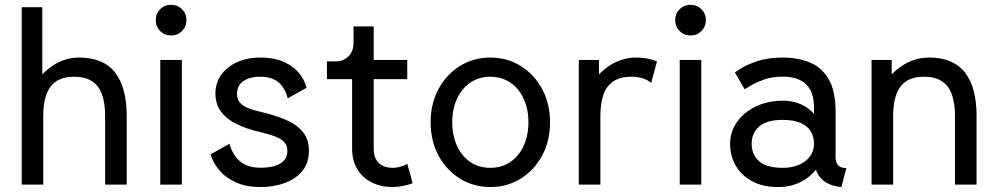

<svg xmlns="http://www.w3.org/2000/svg" viewBox="-20 -752 4066 782"><path d="M408.2 0H496.1V-279.3Q496.1 -396.5 448.5 -457Q400.9 -517.6 301.8 -517.6Q271.5 -517.6 245.1 -509Q218.8 -500.5 196 -485.4Q173.3 -470.2 152.3 -449.2V-722.7H68.4V0H156.2V-279.3Q156.2 -333 169.4 -368.4Q182.6 -403.8 210.4 -421.6Q238.3 -439.5 282.2 -439.5Q326.2 -439.5 354 -421.6Q381.8 -403.8 395 -368.4Q408.2 -333 408.2 -279.3Z M632.8 0H720.7V-507.8H632.8ZM614.3 -669.9Q614.3 -643.6 632.3 -625.5Q650.4 -607.4 676.8 -607.4Q703.1 -607.4 721.2 -625.5Q739.3 -643.6 739.3 -669.9Q739.3 -696.3 721.2 -714.4Q703.1 -732.4 676.8 -732.4Q650.4 -732.4 632.3 -714.4Q614.3 -696.3 614.3 -669.9Z M1040 -517.6Q986.8 -517.6 945.6 -498.8Q904.3 -480 880.9 -447Q857.4 -414.1 857.4 -371.1Q857.4 -328.6 879.4 -298.3Q901.4 -268.1 942.1 -247.6Q982.9 -227.1 1040 -213.9Q1066.9 -207.5 1087.4 -200.9Q1107.9 -194.3 1122.1 -185.8Q1136.2 -177.2 1143.3 -165.5Q1150.4 -153.8 1150.4 -137.2Q1150.4 -115.2 1138.2 -100.1Q1126 -85 1101.3 -76.9Q1076.7 -68.8 1040 -68.8Q1003.4 -68.8 978.3 -81.5Q953.1 -94.2 937.7 -116.2Q922.4 -138.2 914.6 -166.5L837.9 -123.5Q847.7 -88.4 873.8 -57.9Q899.9 -27.3 941.9 -8.8Q983.9 9.8 1040 9.8Q1096.2 9.8 1141.1 -7.1Q1186 -23.9 1212.2 -56.6Q1238.3 -89.4 1238.3 -137.2Q1238.3 -185.1 1212.6 -215.6Q1187 -246.1 1142.1 -264.9Q1097.2 -283.7 1040 -296.9Q1004.4 -305.2 983.6 -314.9Q962.9 -324.7 954.1 -338.1Q945.3 -351.6 945.3 -371.1Q945.3 -390.6 955.6 -406Q965.8 -421.4 986.8 -430.4Q1007.8 -439.5 1040 -439.5Q1072.3 -439.5 1094.5 -429.2Q1116.7 -418.9 1130.6 -399.4Q1144.5 -379.9 1151.9 -351.6L1228.5 -394.5Q1219.2 -430.2 1195.1 -457.8Q1170.9 -485.4 1132.3 -501.5Q1093.8 -517.6 1040 -517.6Z M1346.7 -502H1311.5V-429.7H1414.1V-146.5Q1414.1 -98.1 1435.3 -63Q1456.5 -27.8 1493.9 -9Q1531.2 9.8 1580.1 9.8Q1600.6 9.8 1622.3 5.1Q1644 0.5 1660.6 -5.9L1638.7 -85.4Q1629.4 -78.6 1612.5 -73.5Q1595.7 -68.4 1580.1 -68.4Q1555.2 -68.4 1537.6 -77.6Q1520 -86.9 1511 -104.2Q1502 -121.6 1502 -146.5V-429.7H1638.7V-507.8H1502V-644.5H1419.9V-577.1Q1419.9 -555.2 1410.9 -538.3Q1401.9 -521.5 1385.3 -511.7Q1368.7 -502 1346.7 -502Z M1821.8 -253.9Q1821.8 -294.4 1832.8 -328.1Q1843.8 -361.8 1864.3 -387Q1884.8 -412.1 1913.3 -425.8Q1941.9 -439.5 1977.1 -439.5Q2012.2 -439.5 2040.8 -425.8Q2069.3 -412.1 2089.8 -387Q2110.4 -361.8 2121.3 -328.1Q2132.3 -294.4 2132.3 -253.9Q2132.3 -213.9 2121.3 -179.9Q2110.4 -146 2089.8 -120.8Q2069.3 -95.7 2040.8 -82Q2012.2 -68.4 1977.1 -68.4Q1941.9 -68.4 1913.3 -82Q1884.8 -95.7 1864.3 -120.8Q1843.8 -146 1832.8 -179.9Q1821.8 -213.9 1821.8 -253.9ZM1733.9 -253.9Q1733.9 -177.7 1766.1 -118.2Q1798.3 -58.6 1853.5 -24.4Q1908.7 9.8 1977.1 9.8Q2045.9 9.8 2100.8 -24.4Q2155.8 -58.6 2188 -118.2Q2220.2 -177.7 2220.2 -253.9Q2220.2 -330.1 2188 -389.6Q2155.8 -449.2 2100.8 -483.4Q2045.9 -517.6 1977.1 -517.6Q1908.7 -517.6 1853.5 -483.4Q1798.3 -449.2 1766.1 -389.6Q1733.9 -330.1 1733.9 -253.9Z M2632.3 -414.6 2655.8 -502Q2637.2 -509.8 2616.5 -513.7Q2595.7 -517.6 2570.8 -517.6Q2540.5 -517.6 2513.7 -509Q2486.8 -500.5 2463.6 -485.4Q2440.4 -470.2 2419.4 -449.2V-507.8H2337.4V0H2425.3V-279.3Q2425.3 -333 2438.5 -368.4Q2451.7 -403.8 2479.5 -421.6Q2507.3 -439.5 2551.3 -439.5Q2577.1 -439.5 2596.9 -433.3Q2616.7 -427.2 2632.3 -414.6Z M2748.5 0H2836.4V-507.8H2748.5ZM2730 -669.9Q2730 -643.6 2748 -625.5Q2766.1 -607.4 2792.5 -607.4Q2818.8 -607.4 2836.9 -625.5Q2855 -643.6 2855 -669.9Q2855 -696.3 2836.9 -714.4Q2818.8 -732.4 2792.5 -732.4Q2766.1 -732.4 2748 -714.4Q2730 -696.3 2730 -669.9Z M3148.9 9.8Q3204.1 9.8 3247.1 -13.9Q3290 -37.6 3314.7 -77.4Q3339.4 -117.2 3339.4 -166Q3339.4 -214.8 3318.6 -254.6Q3297.9 -294.4 3259.5 -318.1Q3221.2 -341.8 3168.5 -341.8Q3106.4 -341.8 3057.9 -318.1Q3009.3 -294.4 2981.4 -254.6Q2953.6 -214.8 2953.6 -166Q2953.6 -117.2 2976.6 -77.4Q2999.5 -37.6 3043.2 -13.9Q3086.9 9.8 3148.9 9.8ZM3295.4 -166Q3295.4 -136.7 3278.8 -114.7Q3262.2 -92.8 3233.6 -80.6Q3205.1 -68.4 3168.5 -68.4Q3102.5 -68.4 3072 -95.2Q3041.5 -122.1 3041.5 -166Q3041.5 -210 3072 -236.8Q3102.5 -263.7 3168.5 -263.7Q3212.4 -263.7 3240.5 -251.5Q3268.6 -239.3 3282 -217.3Q3295.4 -195.3 3295.4 -166ZM3383.3 -110.8V-296.9Q3383.3 -382.3 3354.7 -430.4Q3326.2 -478.5 3277.3 -498Q3228.5 -517.6 3168.5 -517.6Q3106.4 -517.6 3062.7 -502.4Q3019 -487.3 2996.1 -472.2Q2973.1 -457 2973.1 -457L3013.2 -388.2Q3013.2 -388.2 3033.7 -401.1Q3054.2 -414.1 3089.1 -427Q3124 -439.9 3168 -439.9Q3198.7 -439.9 3222.4 -432.4Q3246.1 -424.8 3262.5 -409.2Q3278.8 -393.6 3287.1 -369.6Q3295.4 -345.7 3295.4 -312.5V-228.5L3305.2 -219.2V-125L3295.4 -110.8Q3295.4 -82.5 3303 -61Q3310.5 -39.6 3324.7 -24.7Q3338.9 -9.8 3359.6 -1.2Q3380.4 7.3 3406.7 9.8L3427.2 -67.4Q3405.3 -67.4 3394.3 -78.1Q3383.3 -88.9 3383.3 -110.8Z M3869.6 0H3957.5V-279.3Q3957.5 -396.5 3909.9 -457Q3862.3 -517.6 3763.2 -517.6Q3732.9 -517.6 3706.1 -509Q3679.2 -500.5 3656 -485.4Q3632.8 -470.2 3611.8 -449.2V-507.8H3529.8V0H3617.7V-279.3Q3617.7 -333 3630.9 -368.4Q3644 -403.8 3671.9 -421.6Q3699.7 -439.5 3743.7 -439.5Q3787.6 -439.5 3815.4 -421.6Q3843.3 -403.8 3856.4 -368.4Q3869.6 -333 3869.6 -279.3Z"/></svg>

Font: Giphurs
Style: Regular
Weight: 400
Version: Version 2.010